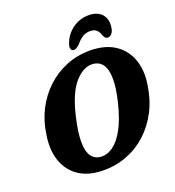

<svg xmlns="http://www.w3.org/2000/svg" viewBox="-162 -1047 1082 1187"><g transform="rotate(-20 378.5 -453.5)"><path d="M493.5 -712.5Q590.5 -711 653 -668.5Q715.5 -626 740.8 -553.5Q766 -481 751 -390Q738 -298 699.2 -223.5Q660.5 -149 601.8 -95.5Q543 -42 469 -14Q395 14 311.5 12.5Q215.5 11 153.5 -31.8Q91.5 -74.5 67 -149.2Q42.5 -224 59.5 -321.5Q71 -403.5 107.8 -475Q144.5 -546.5 202 -600.2Q259.5 -654 333.5 -683.8Q407.5 -713.5 493.5 -712.5ZM333.5 -71.5Q372 -70 410.5 -97.5Q449 -125 482.8 -186.5Q516.5 -248 541.5 -349Q553 -396 558.2 -433.8Q563.5 -471.5 563 -501.5Q562.5 -563.5 539.5 -594.8Q516.5 -626 475 -628Q414.5 -631.5 358.2 -567.5Q302 -503.5 268.5 -361.5Q256.5 -311.5 251 -271.5Q245.5 -231.5 245.5 -200.5Q245.5 -135 268.5 -104Q291.5 -73 333.5 -71.5ZM530 -825Q503.5 -825 482 -812.2Q460.5 -799.5 438 -773Q415 -749.5 399 -749.5Q384 -749.5 379.5 -762Q375 -774.5 382 -795Q402 -852.5 449.5 -886.5Q497 -920.5 555.5 -920.5Q614 -920.5 643 -886.2Q672 -852 661.5 -794.5Q658 -774.5 646.8 -762Q635.5 -749.5 620.5 -749.5Q604 -749.5 594.5 -773Q586.5 -799.5 571.8 -812.2Q557 -825 530 -825Z"/></g></svg>

Font: Fraunces 72pt S100
Style: Bold Italic
Weight: 700
Italic angle: -16°
Version: Version 1.000; ttfautohint (v1.8.3)